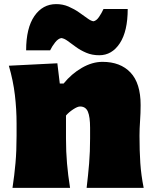

<svg xmlns="http://www.w3.org/2000/svg" viewBox="-20 -902 741 922"><path d="M40 0Q49.3 -61 54.4 -119.1Q59.6 -177.2 59.6 -250.5V-308.6Q59.6 -377 51.5 -445.6Q43.5 -514.2 22.5 -586.4L255.4 -598.1L267.1 -501H285.6Q323.2 -547.4 373 -576.2Q422.9 -605 472.2 -605Q558.1 -605 606.7 -553.7Q655.3 -502.4 655.3 -397.5Q655.3 -358.9 652.6 -321.3Q649.9 -283.7 649.9 -250.5Q649.9 -177.2 653.8 -119.1Q657.7 -61 669.9 0H396Q403.3 -61 408 -117.4Q412.6 -173.8 412.6 -236.8V-288.6Q412.6 -340.8 402.1 -365.7Q391.6 -390.6 364.3 -390.6Q352.1 -390.6 331.1 -376.7Q310.1 -362.8 296.9 -347.2V-236.8Q296.9 -173.8 301.8 -117.4Q306.6 -61 316.4 0ZM456.5 -636.7Q421.9 -636.7 394 -648.7Q366.2 -660.6 344.5 -676.5Q322.8 -692.4 305.4 -705.1Q288.1 -717.8 274.4 -719.2Q259.3 -716.8 244.6 -698.2Q230 -679.7 220.7 -660.2H105.5Q105.5 -767.1 145 -824.7Q184.6 -882.3 250 -882.3Q281.7 -882.3 309.3 -870.4Q336.9 -858.4 359.6 -842.5Q382.3 -826.7 399.7 -814Q417 -801.3 428.7 -799.8Q442.9 -802.2 455.3 -820.3Q467.8 -838.4 477.1 -858.9H593.3Q593.3 -752 555.4 -694.3Q517.6 -636.7 456.5 -636.7Z"/></svg>

Font: Pinar-DS3-FD Black
Style: Regular
Weight: 900
Designer: Amin Abedi
Version: Version 3.000